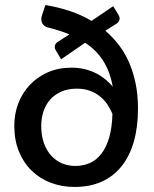

<svg xmlns="http://www.w3.org/2000/svg" viewBox="-20 -732 608 759"><path d="M277.5 -76Q309.5 -76 335.8 -87.8Q362 -99.5 381.2 -124.8Q400.5 -150 411.8 -188.8Q423 -227.5 424.5 -281.5Q416.5 -301.5 404 -319.8Q391.5 -338 374.2 -351.8Q357 -365.5 334.5 -373.5Q312 -381.5 283.5 -381.5Q249 -381.5 222.8 -370Q196.5 -358.5 178.8 -338.8Q161 -319 152 -292Q143 -265 143 -234.5Q143 -196 153.5 -166.5Q164 -137 182.5 -116.8Q201 -96.5 225.2 -86.2Q249.5 -76 277.5 -76ZM396.5 -610.5Q425.5 -585.5 449.5 -554.5Q473.5 -523.5 490.2 -485.2Q507 -447 516.2 -401.5Q525.5 -356 525.5 -303Q525.5 -230.5 509.2 -173Q493 -115.5 461.2 -75.5Q429.5 -35.5 382.8 -14.2Q336 7 274.5 7Q224 7 180.8 -9.5Q137.5 -26 105.2 -57.2Q73 -88.5 54.8 -133.2Q36.5 -178 36.5 -235Q36.5 -281.5 52.2 -323Q68 -364.5 97.5 -396Q127 -427.5 168.8 -446Q210.5 -464.5 262.5 -464.5Q311.5 -464.5 353 -445.5Q394.5 -426.5 426 -389Q415 -448.5 388.5 -490.8Q362 -533 316.5 -563L221.5 -497.5L201.5 -531.5Q194.5 -542 197 -551.8Q199.5 -561.5 210.5 -568L254.5 -596Q235.5 -604 214.2 -610.8Q193 -617.5 169 -623.5Q162 -625.5 156.2 -629.8Q150.5 -634 147 -640.2Q143.5 -646.5 143.2 -655.2Q143 -664 147 -674.5L159.5 -712Q209 -704 255 -688.8Q301 -673.5 342 -649.5L427.5 -707.5L448.5 -673Q454.5 -663 452.2 -653.5Q450 -644 440 -638Z"/></svg>

Font: Lato 2
Style: Regular
Weight: 600
Designer: Lukasz Dziedzic with Adam Twardoch and Botio Nikoltchev
Foundry: tyPoland Lukasz Dziedzic
Version: Version 2.015; 2015-08-06; http://www.latofonts.com/